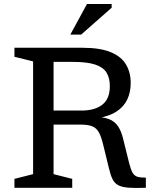

<svg xmlns="http://www.w3.org/2000/svg" viewBox="-20 -936 773 957"><path d="M387.5 -385Q452.5 -385 490 -414.2Q527.5 -443.5 527.5 -507Q527.5 -547 511.2 -573.8Q495 -600.5 455 -614Q415 -627.5 344 -627.5H191.5L192 -698H390Q479 -698 532 -676Q585 -654 608.2 -614.2Q631.5 -574.5 631.5 -522.5Q631.5 -476 614.2 -440Q597 -404 561.8 -380.8Q526.5 -357.5 472 -348V-352.5Q509.5 -350 533 -337.8Q556.5 -325.5 570.5 -303.2Q584.5 -281 593 -247L624 -122Q632 -90 641 -74.8Q650 -59.5 665.2 -55Q680.5 -50.5 707 -50.5V0Q653.5 2 620.8 -0.5Q588 -3 569.2 -13Q550.5 -23 540.5 -43.8Q530.5 -64.5 522.5 -99L495 -212Q485.5 -252 474 -274.2Q462.5 -296.5 441.2 -305.8Q420 -315 381 -315H192L191.5 -385ZM247 -698V-68L340 -44.5V0H52V-44.5L145 -68V-630L52 -653V-698ZM330.5 -763.5 413.5 -916H536.5V-897.5L384.5 -763.5Z"/></svg>

Font: Newsreader 9pt
Style: Regular
Weight: 400
Designer: Hugues Gentile
Foundry: Production Type
Version: Version 1.003